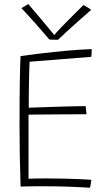

<svg xmlns="http://www.w3.org/2000/svg" viewBox="-20 -894 518 919"><path d="M410.5 4.5Q351.5 1 297 -0.8Q242.5 -2.5 182.5 -2.5Q159 -2.5 130.5 -2.2Q102 -2 78.5 -1Q76 -74 74.8 -148Q73.5 -222 73.5 -290Q73.5 -427.5 75 -513Q76.5 -598.5 78.5 -625.5Q163.5 -637.5 235.8 -645Q308 -652.5 356.8 -655.8Q405.5 -659 419 -659Q419 -646.5 418.5 -639.2Q418 -632 417 -622L121.5 -598.5Q120.5 -582 119.8 -552Q119 -522 118.5 -488Q118 -454 117.8 -424.2Q117.5 -394.5 117.5 -378.5Q128.5 -379 155 -379.8Q181.5 -380.5 215.8 -381.8Q250 -383 284.8 -384Q319.5 -385 347.8 -385.5Q376 -386 390 -386L394 -347Q386.5 -347 360.2 -347Q334 -347 298.2 -346.8Q262.5 -346.5 225.5 -346.2Q188.5 -346 159 -345.8Q129.5 -345.5 116.5 -345Q116.5 -337 116.5 -310.2Q116.5 -283.5 116.5 -246.5Q116.5 -209.5 116.5 -170Q116.5 -130.5 116.5 -95.5Q116.5 -60.5 116.5 -38.5Q131.5 -39.5 159 -39.8Q186.5 -40 206.5 -40Q246.5 -40 287.8 -39Q329 -38 363.5 -36.5Q398 -35 417 -33.5Q416.5 -28.5 415.8 -23Q415 -17.5 414.2 -12.5Q413.5 -7.5 412.5 -3.2Q411.5 1 410.5 4.5ZM379.5 -870Q384 -867.5 389 -864.5Q394 -861.5 399.2 -858.5Q404.5 -855.5 409 -852.5Q413.5 -849.5 416.5 -847Q350 -789 312.2 -754.5Q274.5 -720 257.5 -703.5Q251 -703.5 243.5 -703.8Q236 -704 229 -704.2Q222 -704.5 216.5 -704.5Q187.5 -739 153.2 -777.8Q119 -816.5 82.5 -855Q88 -858 93.2 -861.2Q98.5 -864.5 104.2 -867.8Q110 -871 115.5 -874.5Q131.5 -856 152 -831.8Q172.5 -807.5 192.2 -783.8Q212 -760 226 -743.2Q240 -726.5 242.5 -723H236.5Q250.5 -739.5 276.5 -766.5Q302.5 -793.5 330.8 -821.8Q359 -850 379.5 -870Z"/></svg>

Font: Grandstander Thin Thin
Style: Regular
Weight: 250
Version: Version 1.200